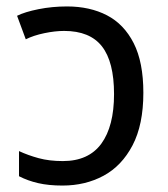

<svg xmlns="http://www.w3.org/2000/svg" viewBox="-20 -566 520 596"><path d="M188 -546Q259 -546 312 -518.5Q365 -491 395 -432Q425 -373 425 -278Q425 -179 391.5 -115Q358 -51 301.5 -20.5Q245 10 174 10Q131 10 98.5 2.5Q66 -5 39 -19V-97Q67 -84 100 -75Q133 -66 175 -66Q255 -66 294.5 -120Q334 -174 334 -274Q334 -374 296.5 -422Q259 -470 179 -470Q151 -470 117.5 -463Q84 -456 60 -444L33 -517Q57 -529 99.5 -537.5Q142 -546 188 -546Z"/></svg>

Font: Noto Sans
Style: Regular
Weight: 400
Designer: Monotype Design Team
Foundry: Monotype Imaging Inc.
Version: Version 2.007